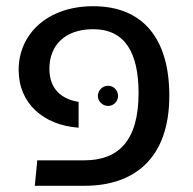

<svg xmlns="http://www.w3.org/2000/svg" viewBox="-20 -598 620 618"><path d="M233 -187V-270C178 -279 139 -311 139 -377C139 -450 187 -504 280 -504C382 -504 426 -429 426 -298C426 -145 361 -82 252 -82H100L92 0H252C414 0 525 -90 525 -290C525 -469 444 -578 280 -578C132 -578 40 -488 40 -373C40 -265 120 -195 233 -187ZM295 -289C295 -272 310 -257 328 -257C346 -257 360 -272 360 -289C360 -307 346 -322 328 -322C310 -322 295 -307 295 -289Z"/></svg>

Font: FiraGO Unicode
Style: Regular
Weight: 400
Designer: bBox Type
Foundry: bBox Type GmbH
Version: Version 1.001;PS 001.001;hotconv 1.0.88;makeotf.lib2.5.64775